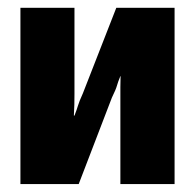

<svg xmlns="http://www.w3.org/2000/svg" viewBox="-20 -466 493 486"><path d="M31.7 0H179.2L263.2 -218.8Q273.4 -239.7 275.9 -248.8Q278.3 -257.8 284.7 -273.4H285.2Q284.7 -256.8 284.7 -245.6Q284.7 -234.4 284.7 -219.7V0H421.9V-446.3H274.4L189.9 -230Q180.2 -208.5 177.5 -199Q174.8 -189.5 168.5 -173.3H167Q168 -189.9 168.2 -201.4Q168.5 -212.9 168.5 -228V-446.3H31.7Z"/></svg>

Font: Roboto Flex Super Cond Bold
Style: Regular
Weight: 700
Width: 3
Designer: Berlow after Robertson
Foundry: Google
Version: Version 3.000